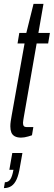

<svg xmlns="http://www.w3.org/2000/svg" viewBox="-34 -695 276 985"><path d="M74 11Q54 11 41.5 4Q29 -3 24 -16Q19 -29 19 -47Q19 -59 21 -73Q23 -87 26 -103L92 -472H56L65 -526H101L138 -675H189L163 -526H222L213 -472H154L88 -94Q87 -88 85.5 -78.5Q84 -69 84 -65Q84 -53 88.5 -48Q93 -43 103 -43H137L130 -1Q121 2 111 5Q101 8 91.5 9.5Q82 11 74 11ZM-14 270 -9 240Q9 240 19 225Q29 210 35 176H14L29 90H81L68 163Q62 201 51.5 224.5Q41 248 25 259Q9 270 -14 270Z"/></svg>

Font: Archivo ExtraCondensed Light
Style: Italic
Weight: 300
Width: 2
Italic angle: -10°
Designer: Hector Gatti
Foundry: Omnibus-Type
Version: Version 2.001